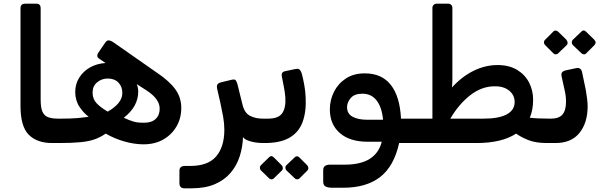

<svg xmlns="http://www.w3.org/2000/svg" viewBox="-20 -770 3259 1039"><path d="M298 4H262Q180 4 135.5 -41Q91 -86 91 -196V-726Q91 -750 117 -750H178Q189 -750 194.5 -743.5Q200 -737 200 -727V-232Q200 -188 209.5 -166Q219 -144 240 -136Q261 -128 293 -128H313Q328 -128 328 -113V-26Q328 4 298 4Z M757 11Q708 11 654.5 -4Q601 -19 552 -47Q523 -27 492 -16Q461 -5 415.5 -0.5Q370 4 298 4Q283 4 283 -11V-98Q283 -128 312 -128Q365 -128 398.5 -131Q432 -134 460 -138Q434 -157 411 -190.5Q388 -224 387 -271Q387 -315 408.5 -349.5Q430 -384 467 -405Q504 -426 551 -429L516 -453Q507 -459 506.5 -467.5Q506 -476 511 -483L549 -539Q559 -553 569.5 -551.5Q580 -550 591 -543L830 -376Q897 -331 929 -286.5Q961 -242 961 -186Q961 -130 935 -85.5Q909 -41 863.5 -15Q818 11 757 11ZM563 -166Q642 -211 642 -267Q642 -301 621 -323Q600 -345 563 -345Q530 -345 505.5 -324.5Q481 -304 481 -269Q481 -234 503 -211Q525 -188 563 -166ZM762 -106Q802 -106 823.5 -127.5Q845 -149 844 -184Q843 -235 774 -280L720 -315Q728 -295 728 -275Q728 -193 650 -133Q679 -119 703 -112Q727 -105 762 -106Z M978 249Q951 249 951 221V154Q951 128 981 128H1009Q1106 128 1150 76Q1194 24 1194 -68Q1194 -102 1187.5 -138.5Q1181 -175 1173 -211L1155 -290Q1152 -304 1156.5 -312.5Q1161 -321 1178 -325L1232 -338Q1251 -343 1256.5 -334.5Q1262 -326 1265 -314L1293 -201Q1304 -158 1333.5 -143Q1363 -128 1401 -128H1420Q1437 -128 1437 -113V-26Q1437 4 1407 4Q1367 4 1335.5 -5Q1304 -14 1295 -28Q1293 27 1277 76.5Q1261 126 1228 165Q1195 204 1143 226.5Q1091 249 1017 249Z M1407 4Q1400 4 1396 -1.5Q1392 -7 1392 -13V-100Q1392 -128 1422 -128H1431Q1488 -128 1508 -158.5Q1528 -189 1524 -244Q1522 -270 1516.5 -298Q1511 -326 1506 -352Q1502 -369 1507.5 -376Q1513 -383 1524 -385L1581 -397Q1596 -400 1603.5 -391Q1611 -382 1614 -368Q1620 -346 1626.5 -310.5Q1633 -275 1634 -243Q1638 -166 1617.5 -110Q1597 -54 1546 -24.5Q1495 5 1407 4ZM1462 195Q1456 201 1448 200.5Q1440 200 1435 194L1392 152Q1387 147 1386.5 138.5Q1386 130 1392 124L1435 82Q1448 68 1462 82L1504 124Q1510 130 1510.5 138.5Q1511 147 1505 153ZM1601 195Q1595 201 1587 200.5Q1579 200 1574 194L1530 152Q1525 147 1524.5 138.5Q1524 130 1530 124L1574 82Q1587 69 1600 82L1642 124Q1648 130 1648.5 138.5Q1649 147 1643 153Z M1779 246Q1754 246 1741.5 239Q1729 232 1729 213V150Q1729 121 1767 121H1847Q2014 121 2046 -3H1969Q1873 -3 1819 -50Q1765 -97 1765 -178Q1765 -229 1787.5 -273.5Q1810 -318 1852 -345.5Q1894 -373 1954 -373Q2046 -373 2095 -310.5Q2144 -248 2150 -128H2223Q2238 -128 2238 -113V-26Q2238 4 2208 4H2140Q2112 130 2037 188Q1962 246 1837 246ZM1968 -122H2053Q2046 -191 2017.5 -227Q1989 -263 1941 -263Q1898 -263 1878 -239.5Q1858 -216 1858 -190Q1858 -155 1887.5 -138.5Q1917 -122 1968 -122Z M2215 4Q2193 4 2193 -18V-106Q2193 -115 2199.5 -121.5Q2206 -128 2215 -128H2320V-727Q2320 -737 2326.5 -743.5Q2333 -750 2343 -750H2405Q2416 -750 2422 -743.5Q2428 -737 2428 -727V-404Q2428 -369 2428 -344.5Q2428 -320 2426 -297Q2481 -357 2544 -387.5Q2607 -418 2672 -418Q2736 -418 2779 -391.5Q2822 -365 2843.5 -322.5Q2865 -280 2865 -230Q2865 -176 2847 -133Q2886 -128 2953 -128Q2968 -128 2968 -113V-26Q2968 4 2940 4Q2879 4 2839 -12Q2799 -28 2773 -47Q2695 4 2559 4ZM2417 -128H2599Q2679 -128 2722 -151Q2765 -174 2765 -218Q2765 -255 2735.5 -279.5Q2706 -304 2654 -303Q2584 -302 2522.5 -253Q2461 -204 2417 -128Z M2940 4Q2931 4 2927 -1.5Q2923 -7 2923 -14V-104Q2923 -118 2931 -123Q2939 -128 2953 -128H2962Q3005 -128 3024 -150.5Q3043 -173 3043 -220Q3043 -249 3036 -280L3019 -357Q3016 -372 3022 -379Q3028 -386 3040 -389L3097 -401Q3124 -407 3130 -379L3150 -283Q3154 -261 3157 -236Q3160 -211 3160 -195Q3160 -106 3116 -51Q3072 4 2986 4ZM3001 -482Q2996 -476 2987.5 -476Q2979 -476 2973 -483L2930 -526Q2924 -532 2923.5 -540Q2923 -548 2930 -555L2973 -598Q2979 -605 2987 -604.5Q2995 -604 3001 -598L3045 -555Q3051 -548 3051.5 -539.5Q3052 -531 3046 -525ZM3153 -482Q3147 -475 3139 -476Q3131 -477 3125 -483L3080 -526Q3074 -532 3074 -540.5Q3074 -549 3080 -555L3125 -598Q3138 -612 3152 -598L3196 -555Q3210 -540 3196 -525Z"/></svg>

Font: Rubik Medium
Style: Regular
Weight: 500
Designer: Hubert and Fischer
Foundry: Hubert and Fischer
Version: Version 2.300; ttfautohint (v1.8.4.7-5d5b);gftools[0.9.30]